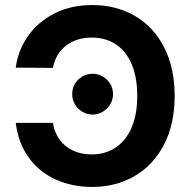

<svg xmlns="http://www.w3.org/2000/svg" viewBox="-20 -737 764 767"><path d="M345.7 -120.1Q400.9 -120.1 442.1 -147.7Q483.4 -175.3 505.9 -227.8Q528.3 -280.3 528.3 -353.5Q528.3 -428.2 505.9 -480.7Q483.4 -533.2 442.4 -560.1Q401.4 -586.9 346.7 -586.9Q285.6 -586.9 243.9 -554.7Q202.1 -522.5 191.4 -465.8L43 -466.8Q51.3 -533.7 90.3 -590.8Q129.4 -647.9 195.8 -682.4Q262.2 -716.8 348.6 -716.8Q443.8 -716.8 518.6 -673.6Q593.3 -630.4 635.5 -548.3Q677.7 -466.3 677.7 -353.5Q677.7 -241.2 635 -158.9Q592.3 -76.7 517.3 -33.4Q442.4 9.8 348.6 9.8Q267.1 9.8 201.2 -20.5Q135.3 -50.8 94 -108.6Q52.7 -166.5 43 -246.1H191.4Q197.3 -207.5 218.3 -179Q239.3 -150.4 272 -135.3Q304.7 -120.1 345.7 -120.1ZM268.6 -361.3Q268.1 -383.3 279.1 -401.9Q290 -420.4 309.1 -431.4Q328.1 -442.4 350.6 -442.4Q371.6 -442.4 390.4 -431.4Q409.2 -420.4 420.4 -401.9Q431.6 -383.3 431.6 -361.3Q431.6 -339.4 420.4 -320.6Q409.2 -301.8 390.4 -290.5Q371.6 -279.3 350.6 -279.3Q328.1 -279.3 309.1 -290.5Q290 -301.8 279.1 -320.6Q268.1 -339.4 268.6 -361.3Z"/></svg>

Font: Pretendard
Style: Bold
Weight: 700
Designer: Base glyphs from Inter by Rasmus Andersson; Hangeul glyphs from Noto Sans CJK(Source Han Sans) by Jang Soo-young and Kan
Foundry: Kil Hyung-jin
Version: Version 1.309